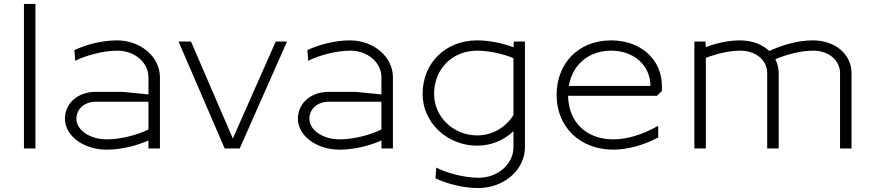

<svg xmlns="http://www.w3.org/2000/svg" viewBox="-20 -750 4412 970"><path d="M101 0H159V-730H101Z M788 0V-360C788 -462.7 690.8 -546 571 -546C496 -546 416.6 -525.3 356 -497L360 -442.8C410.6 -468.6 498 -494 574 -494C660.1 -494 730 -434 730 -360V-273L598.2 -286H464C373.5 -286 308 -228.8 308 -149.9C308 -63.8 402.5 6.1 519 6.1C591.6 6.1 669.8 -13.6 730 -40.2V0ZM730 -95.9C678.8 -70.3 594 -46 519 -46C434.5 -46 366 -92.5 366 -149.9C366 -199.8 407.2 -236 464 -236H730Z M1115 0H1191L1430 -540H1373L1156.3 -50.3L945 -540H882Z M1965 0V-360C1965 -462.7 1867.8 -546 1748 -546C1673 -546 1593.6 -525.3 1533 -497L1537 -442.8C1587.6 -468.6 1675 -494 1751 -494C1837.1 -494 1907 -434 1907 -360V-273L1775.2 -286H1641C1550.5 -286 1485 -228.8 1485 -149.9C1485 -63.8 1579.5 6.1 1696 6.1C1768.6 6.1 1846.8 -13.6 1907 -40.2V0ZM1907 -95.9C1855.8 -70.3 1771 -46 1696 -46C1611.5 -46 1543 -92.5 1543 -149.9C1543 -199.8 1584.2 -236 1641 -236H1907Z M2173 -275C2173 -402 2264.6 -494 2391 -494C2453.6 -494 2523 -477 2574 -456.5V-168.7C2535.2 -106.8 2468.3 -66 2391 -66C2270.7 -66 2173 -159.6 2173 -275ZM2115 -275C2115 -130.9 2238.6 -14 2391 -14C2461.7 -14 2525.8 -41.7 2574 -87.2V-6C2574 79 2495.2 148 2398 148C2322 148 2234.6 122.6 2184 96.8L2180 151C2240.6 179.3 2321 200 2396 200C2526.3 200 2632 108 2632 -6V-540H2576L2574.3 -511C2518.9 -531.7 2452.9 -546 2391 -546C2230.9 -546 2115 -432.2 2115 -275Z M2853.8 -316C2871.7 -421.5 2951.9 -494 3068 -494C3182.8 -494 3266 -419.2 3266 -316ZM2792 -270C2792 -109.9 2909.1 6 3078 6C3147.8 6 3224.7 -13.5 3305.3 -55.1V-114.5C3221.7 -67 3144.3 -46 3078 -46C2940.6 -46 2851.8 -135 2850 -266H3299L3324 -291V-316C3324 -449.4 3216.5 -546 3068 -546C2902.1 -546 2792 -430.1 2792 -270Z M3488 0H3546V-457.6C3596.1 -477.1 3661.4 -494 3720 -494C3798.9 -494 3856 -446.1 3856 -380V0H3914V-380C3914 -405.7 3908.1 -429.6 3897.3 -450.7C3948.9 -473 4022.7 -494 4088 -494C4166.9 -494 4224 -446.1 4224 -380V0H4282V-380C4282 -476.3 4199.7 -546 4086 -546C4007.9 -546 3929.4 -521.3 3866.2 -492.3C3831.1 -525.9 3779.1 -546 3718 -546C3659.9 -546 3598.5 -531.7 3545.6 -512.1L3544 -540H3488Z"/></svg>

Font: Resamitz
Style: Regular
Weight: 500
Designer: gluk
Foundry: gluk
Version: Version 0.047